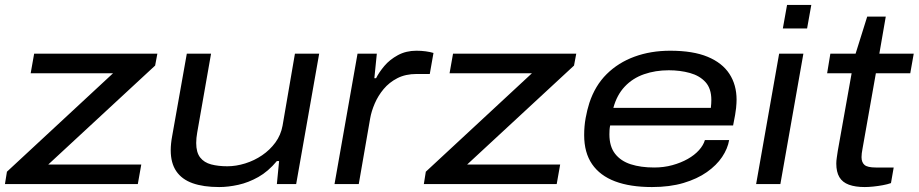

<svg xmlns="http://www.w3.org/2000/svg" viewBox="-31 -744 3713 776"><path d="M-11 0 -3 -50 426 -448H93L107 -527H605L596 -479L164 -79H540L526 0Z M855 12Q791 12 747.5 -3.5Q704 -19 681.5 -52Q659 -85 659 -137Q659 -150 660.5 -164.5Q662 -179 665 -195L724 -527H822L766 -208Q764 -197 763 -186.5Q762 -176 762 -166Q762 -128 778 -107.5Q794 -87 822.5 -79.5Q851 -72 888 -72Q923 -72 960 -83.5Q997 -95 1028.5 -116.5Q1060 -138 1082 -168Q1104 -198 1111 -236L1161 -527H1259L1166 0H1088L1097 -93H1088Q1053 -51 1013 -28.5Q973 -6 932 3Q891 12 855 12Z M1321 0 1414 -527H1492L1482 -428H1489Q1501 -452 1522.5 -477.5Q1544 -503 1577 -521Q1610 -539 1652 -539Q1672 -539 1690 -536.5Q1708 -534 1721 -530L1706 -445H1653Q1608 -445 1575 -428Q1542 -411 1519.5 -384Q1497 -357 1483.5 -325.5Q1470 -294 1465 -265L1419 0Z M1682 0 1690 -50 2119 -448H1786L1800 -527H2298L2289 -479L1857 -79H2233L2219 0Z M2604 12Q2516 12 2455 -11Q2394 -34 2362 -80.5Q2330 -127 2330 -198Q2330 -234 2336 -267Q2342 -300 2351 -328Q2374 -398 2421 -444.5Q2468 -491 2533.5 -515Q2599 -539 2678 -539Q2770 -539 2829 -514.5Q2888 -490 2917 -445.5Q2946 -401 2946 -341Q2946 -328 2944 -307Q2942 -286 2932 -237H2435Q2433 -227 2432.5 -218Q2432 -209 2432 -201Q2432 -152 2455 -122.5Q2478 -93 2518.5 -80Q2559 -67 2613 -67Q2652 -67 2686.5 -76.5Q2721 -86 2748.5 -101.5Q2776 -117 2794 -137Q2812 -157 2818 -178H2916Q2910 -143 2887.5 -109.5Q2865 -76 2826 -48.5Q2787 -21 2731.5 -4.5Q2676 12 2604 12ZM2448 -308H2842Q2843 -317 2843.5 -325Q2844 -333 2844 -340Q2844 -386 2820.5 -412Q2797 -438 2757.5 -449Q2718 -460 2672 -460Q2618 -460 2572 -444Q2526 -428 2494 -394Q2462 -360 2448 -308Z M3133 -629 3150 -724H3248L3231 -629ZM3025 0 3118 -527H3216L3123 0Z M3464 12Q3426 12 3400 2.5Q3374 -7 3361.5 -28Q3349 -49 3349 -83Q3349 -94 3351 -107Q3353 -120 3355 -134L3411 -448H3312L3325 -527H3427L3474 -677H3549L3523 -527H3662L3648 -448H3509L3455 -143Q3453 -133 3452 -124.5Q3451 -116 3451 -109Q3451 -88 3463 -77.5Q3475 -67 3509 -67H3581L3570 -4Q3556 1 3537 4.5Q3518 8 3498.5 10Q3479 12 3464 12Z"/></svg>

Font: Archivo Expanded
Style: Italic
Weight: 400
Width: 7
Italic angle: -10°
Designer: Hector Gatti
Foundry: Omnibus-Type
Version: Version 2.001